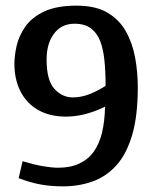

<svg xmlns="http://www.w3.org/2000/svg" viewBox="-20 -648 547 680"><path d="M203 12Q161 12 124.5 5.5Q88 -1 46 -17L60 -77Q100 -65 131.5 -59.5Q163 -54 186 -54Q230 -54 261.5 -69Q293 -84 312.5 -111.5Q332 -139 341.5 -179Q351 -219 352 -270Q312 -251 278.5 -243Q245 -235 214 -235Q156 -235 115 -258.5Q74 -282 52.5 -324.5Q31 -367 31 -422Q31 -451 39 -486Q47 -521 69.5 -553.5Q92 -586 136 -607Q180 -628 251 -628Q318 -628 360 -603.5Q402 -579 425.5 -537.5Q449 -496 458.5 -444.5Q468 -393 468 -339Q468 -236 447.5 -168Q427 -100 391 -61Q355 -22 307 -5Q259 12 203 12ZM238 -303Q268 -303 298 -315Q328 -327 354 -344Q354 -393 350 -433Q346 -473 335 -502Q324 -531 302 -547.5Q280 -564 244 -564Q198 -564 171.5 -529Q145 -494 145 -437Q145 -364 172.5 -333.5Q200 -303 238 -303Z"/></svg>

Font: Manuale SemiBold
Style: Regular
Weight: 600
Version: Version 1.002